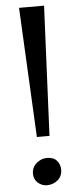

<svg xmlns="http://www.w3.org/2000/svg" viewBox="-61 -928 407 971"><g transform="rotate(-5 143.0 -443.0)"><path d="M201.5 -896 171.5 -237.5H107.5L74.5 -896ZM71.5 -54Q71.5 -86 95.2 -106.8Q119 -127.5 148.5 -127.5Q182.5 -127.5 199 -108Q215.5 -88.5 215.5 -63Q215.5 -29.5 192.5 -9.8Q169.5 10 137 10Q112 10 91.8 -7.5Q71.5 -25 71.5 -54Z"/></g></svg>

Font: Merriweather 24pt Medium
Style: Regular
Weight: 500
Designer: Eben Sorkin
Foundry: Eben Sorkin
Version: Version 2.100